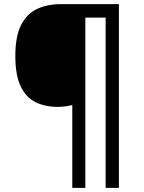

<svg xmlns="http://www.w3.org/2000/svg" viewBox="-20 -780 693 927"><path d="M554 127H490V-695H392V127H329V-273Q314 -269 295.5 -266.5Q277 -264 259 -264Q197 -264 151 -287Q105 -310 79.5 -364Q54 -418 54 -509Q54 -605 82 -659.5Q110 -714 159.5 -737Q209 -760 274 -760H554Z"/></svg>

Font: Noto Sans Syriac Medium
Style: Regular
Weight: 500
Designer: Patrick Giasson and the Monotype Design Team
Foundry: Monotype Imaging Inc.
Version: Version 3.000; ttfautohint (v1.8.4.7-5d5b)